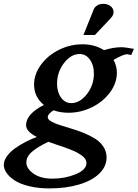

<svg xmlns="http://www.w3.org/2000/svg" viewBox="-97 -726 731 1020"><path d="M-76.7 150.4Q-76.7 127.4 -60.5 104.5Q-44.4 81.5 -17.8 62.5Q8.8 43.5 38.1 28.3Q67.4 13.2 98.6 1.5Q41.5 -27.3 41.5 -61Q41.5 -120.1 136.2 -168.5Q84 -210.9 84 -276.4Q84 -332 120.6 -382.1Q157.2 -432.1 216.6 -461.4Q275.9 -490.7 340.3 -490.7Q406.2 -490.7 455.6 -459.5Q506.3 -475.1 545.9 -475.1Q570.3 -475.1 614.3 -466.3L600.1 -433.6L579.1 -438Q558.6 -438 505.9 -407.7Q523.9 -377 523.9 -339.8Q523.9 -284.2 487.1 -234.6Q450.2 -185.1 390.9 -156Q331.5 -127 267.1 -127Q222.7 -127 187.5 -140.1Q156.7 -120.6 156.7 -103.5Q156.7 -91.8 174.1 -81.5Q191.4 -71.3 218.8 -62.3Q246.1 -53.2 279.5 -43.5Q313 -33.7 346.4 -20.3Q379.9 -6.8 407.2 10Q434.6 26.9 451.9 52.7Q469.2 78.6 469.2 109.9Q469.2 158.7 430.4 196.3Q391.6 233.9 322.5 254.4Q253.4 274.9 165.5 274.9Q106.9 274.9 59.1 263.4Q11.2 252 -17.6 233.4Q-46.4 214.8 -61.5 193.4Q-76.7 171.9 -76.7 150.4ZM181.6 223.1Q248 223.1 305.2 199.5Q362.3 175.8 362.3 140.6Q362.3 129.4 356.2 119.1Q350.1 108.9 337.2 99.9Q324.2 90.8 310.5 83.5Q296.9 76.2 276.1 68.1Q255.4 60.1 239 54.4Q222.7 48.8 198.5 40.8Q174.3 32.7 160.2 27.3Q106 52.2 74.5 78.9Q43 105.5 43 137.2Q43 169.4 80.8 196.3Q118.7 223.1 181.6 223.1ZM326.2 -439Q279.8 -439 242.9 -390.9Q206.1 -342.8 206.1 -280.8Q206.1 -236.8 227.3 -207.5Q248.5 -178.2 281.2 -178.2Q327.1 -178.2 364.5 -225.8Q401.9 -273.4 401.9 -335.4Q401.9 -379.9 380.6 -409.4Q359.4 -439 326.2 -439ZM407.2 -540H346.2L401.4 -677.2Q405.8 -688 418.9 -696.8Q432.1 -705.6 451.7 -705.6Q475.1 -705.6 490.7 -693.1Q506.3 -680.7 506.3 -661.6Q506.3 -645 492.7 -631.3H493.2Q452.1 -588.4 407.2 -540Z"/></svg>

Font: Flanker
Style: Bold Italic
Weight: 700
Italic angle: -12°
Designer: Flanker
Version: Version 2.000